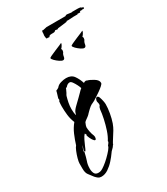

<svg xmlns="http://www.w3.org/2000/svg" viewBox="-198 -847 851 979"><g transform="rotate(-30 227.5 -357.5)"><path d="M102 45Q91 45 83.5 39.5Q76 34 69 26Q56 9 47 -3Q38 -15 38 -39V-70Q38 -79 43 -97.5Q48 -116 55.5 -134Q63 -152 69 -158Q78 -187 90 -215Q102 -243 121 -266Q111 -290 108 -315.5Q105 -341 105 -367Q105 -375 105.5 -381.5Q106 -388 107 -396L110 -400L111 -401V-405Q110 -406 110 -408Q110 -412 113 -421Q116 -430 118.5 -439Q121 -448 121 -449Q121 -451 125 -452L130 -454Q131 -455 135 -457L138 -459Q147 -471 164.5 -476Q182 -481 196 -481Q226 -481 240.5 -460.5Q255 -440 263 -414Q270 -419 277 -419Q280 -419 282 -417Q298 -413 318.5 -400Q339 -387 339 -372V-370Q339 -365 329 -356Q319 -347 305.5 -337.5Q292 -328 279.5 -320Q267 -312 262 -309Q255 -305 248 -302Q244 -301 241 -298.5Q238 -296 234 -294Q229 -290 224.5 -286Q220 -282 215 -277L206 -268Q203 -265 201 -262.5Q199 -260 196 -258Q194 -256 189.5 -253Q185 -250 180 -246Q168 -238 167 -231Q166 -230 163.5 -222.5Q161 -215 161 -212Q161 -201 164 -185.5Q167 -170 173 -156Q176 -148 173 -138.5Q170 -129 162 -135Q154 -143 148 -156Q142 -169 141 -175Q140 -177 142 -178Q144 -179 142 -181L140 -183Q139 -184 139 -186Q139 -186 137 -188Q129 -180 120 -161.5Q111 -143 107 -133L101 -119Q96 -108 94 -108Q90 -108 90 -113V-114Q90 -120 93 -127L99 -143Q94 -135 90.5 -125.5Q87 -116 87 -113V-112L88 -110Q88 -109 89 -108V-104Q88 -104 88 -102Q86 -92 83 -82Q80 -72 77 -62Q70 -44 70 -20Q70 -4 76 8Q82 20 99 20Q108 20 115 17Q123 14 138.5 2.5Q154 -9 170 -24.5Q186 -40 197.5 -54Q209 -68 209 -75Q212 -80 217 -85.5Q222 -91 220 -96Q233 -116 242.5 -144.5Q252 -173 258.5 -203Q265 -233 267 -256Q269 -264 270 -267Q272 -271 273 -272L274 -273Q276 -275 276 -279Q276 -281 276 -284Q276 -287 275 -290Q273 -296 273 -301Q273 -305 276 -312Q279 -319 285 -319Q292 -319 296 -308Q300 -297 302.5 -284.5Q305 -272 305 -265Q305 -242 300 -213.5Q295 -185 287 -162Q280 -143 271.5 -129Q263 -115 252 -98L242 -82L238 -75Q237 -76 236.5 -71.5Q236 -67 234 -67Q233 -67 232.5 -65.5Q232 -64 231 -63Q226 -55 219 -49Q215 -45 211.5 -41.5Q208 -38 206 -34Q195 -18 178.5 0.5Q162 19 142.5 32Q123 45 102 45ZM146 -292 147 -294 149 -302Q152 -315 171 -333Q190 -351 202 -363Q211 -371 220 -381Q229 -391 238 -398Q236 -406 229.5 -419Q223 -432 215.5 -442.5Q208 -453 201 -453Q190 -453 181 -444L179 -442Q178 -439 175 -439L170 -436Q170 -435 169 -435V-433Q165 -424 160 -414Q157 -410 155.5 -406.5Q154 -403 153 -401Q148 -384 144.5 -366Q141 -348 141 -330Q141 -320 142 -310.5Q143 -301 146 -292ZM354 -567Q347 -567 335 -575Q323 -583 313 -593Q303 -603 303 -609Q303 -611 315.5 -617Q328 -623 345 -630Q362 -637 375 -642.5Q388 -648 389 -649V-647Q389 -643 384 -634.5Q379 -626 374 -622L377 -614L375 -603Q368 -595 366 -581Q364 -567 354 -567ZM229 -567Q222 -567 210 -575Q198 -583 188 -593Q178 -603 178 -609Q178 -611 190.5 -617Q203 -623 220 -630Q237 -637 250 -642.5Q263 -648 264 -649V-647Q264 -643 259 -634.5Q254 -626 249 -622L252 -614L250 -603Q243 -595 241 -581Q239 -567 229 -567ZM226 -704Q223 -704 221 -705Q219 -706 216 -705Q211 -704 210 -708Q209 -712 208.5 -716.5Q208 -721 208 -726Q210 -733 209.5 -740.5Q209 -748 213 -752Q215 -753 215.5 -752Q216 -751 217 -751Q219 -751 229 -753.5Q239 -756 240 -756H351L354 -757Q355 -761 364 -760Q373 -759 382.5 -757.5Q392 -756 392 -758H424Q433 -758 441 -756Q442 -756 442.5 -754.5Q443 -753 444 -753Q446 -753 451.5 -750.5Q457 -748 453 -743Q452 -742 450.5 -742Q449 -742 447 -742Q446 -742 444.5 -742.5Q443 -743 441 -742Q434 -740 434 -741Q434 -743 427 -739Q426 -738 427 -737.5Q428 -737 426 -735H421Q413 -735 412 -736Q411 -736 410.5 -734.5Q410 -733 408 -733H386L350 -731Q349 -731 348.5 -731.5Q348 -732 347 -732H346L341 -728L287 -721Q286 -718 282 -718Q278 -718 273.5 -719.5Q269 -721 266 -716Q263 -713 255 -713H246Q242 -713 238.5 -712.5Q235 -712 234 -710Q233 -710 233 -711Q233 -713 230.5 -708.5Q228 -704 226 -704Z"/></g></svg>

Font: Water Brush
Style: Regular
Weight: 400
Designer: Robert E. Leuschke
Foundry: Robert E. Leuschke
Version: Version 1.010; ttfautohint (v1.8.4.7-5d5b)